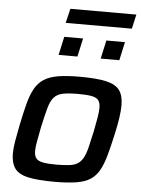

<svg xmlns="http://www.w3.org/2000/svg" viewBox="-58 -892 693 945"><g transform="rotate(5 288.5 -419.5)"><path d="M248 8Q164 8 116.5 -2.5Q69 -13 50 -40Q31 -67 31 -113Q31 -140 37 -174.5Q43 -209 52 -255Q65 -319 77 -364Q89 -409 106 -439Q123 -469 150.5 -486.5Q178 -504 220.5 -511Q263 -518 327 -518Q411 -518 458 -507Q505 -496 524 -469.5Q543 -443 543 -396Q543 -369 538 -334.5Q533 -300 523 -255Q509 -191 496.5 -146Q484 -101 467.5 -71Q451 -41 424.5 -23.5Q398 -6 355 1Q312 8 248 8ZM250 -77Q289 -77 314.5 -80.5Q340 -84 355.5 -94.5Q371 -105 381.5 -124.5Q392 -144 400 -176.5Q408 -209 418 -255Q426 -296 431 -325Q436 -354 436 -374Q436 -399 426 -411.5Q416 -424 392 -428.5Q368 -433 326 -433Q277 -433 249 -427Q221 -421 205.5 -402.5Q190 -384 180.5 -349Q171 -314 158 -255Q150 -213 144.5 -184Q139 -155 139 -135Q139 -111 149 -98.5Q159 -86 183.5 -81.5Q208 -77 250 -77ZM421 -616 441 -707H533L513 -616ZM213 -616 233 -707H326L306 -616ZM234 -776 251 -847H577L561 -776Z"/></g></svg>

Font: Saira Thin Medium
Style: Italic
Weight: 500
Italic angle: -12°
Version: Version 1.101